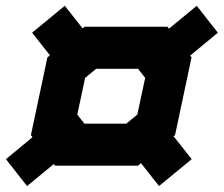

<svg xmlns="http://www.w3.org/2000/svg" viewBox="-67 -630 753 646"><path d="M24 -4 -47 -94.5 42.5 -168.5 37 -175.5 92.5 -437 101 -444 41 -520 151 -610.5 211 -534.5 217.5 -540H496.5L501.5 -533.5L595 -610.5L666 -520L573 -443L577.5 -437L522 -175.5L517 -171.5L578 -94.5L468 -4L407.5 -81L397 -72.5H118L114 -78ZM217 -214H358L395 -244.5L421.5 -368L397.5 -398.5H256.5L219.5 -368L193 -244.5ZM38.5 -92.5 144 -179.5 173 -142H378L423.5 -179.5L492 -92.5L423.5 -179.5L458.5 -208.5L500 -404L475.5 -435L581 -522.5L475.5 -435L447.5 -470.5H238.5L196 -435L127.5 -522.5L196 -435L157 -403L116.5 -213.5L144 -179.5L38.5 -92.5ZM173 -142 116.5 -213.5 157 -403 238.5 -470.5H447.5L500 -404L458.5 -208.5L378 -142Z"/></svg>

Font: Tourney Thin Black
Style: Italic
Weight: 900
Italic angle: -12°
Version: Version 1.015